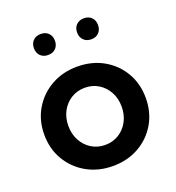

<svg xmlns="http://www.w3.org/2000/svg" viewBox="-130 -809 843 922"><g transform="rotate(-20 291.0 -347.5)"><path d="M291.5 9.8Q217.3 9.8 158.4 -23.4Q99.6 -56.6 65.7 -114Q31.7 -171.4 31.7 -244.1Q31.7 -316.9 65.7 -374.3Q99.6 -431.6 158.4 -464.8Q217.3 -498 291.5 -498Q366.2 -498 424.8 -464.8Q483.4 -431.6 516.8 -374.3Q550.3 -316.9 550.3 -244.1Q550.3 -171.4 516.8 -114Q483.4 -56.6 424.8 -23.4Q366.2 9.8 291.5 9.8ZM291 -98.1Q330.1 -98.1 360.8 -117.2Q391.6 -136.2 409.4 -169.4Q427.2 -202.6 427.2 -244.6Q427.2 -286.1 409.4 -319.1Q391.6 -352.1 360.8 -371.1Q330.1 -390.1 291 -390.1Q252.4 -390.1 221.4 -371.1Q190.4 -352.1 172.6 -319.1Q154.8 -286.1 154.8 -244.6Q154.8 -202.6 172.6 -169.4Q190.4 -136.2 221.4 -117.2Q252.4 -98.1 291 -98.1ZM401.4 -597.7Q377.4 -597.7 362.5 -612.5Q347.7 -627.4 347.7 -651.4Q347.7 -675.8 362.5 -690.4Q377.4 -705.1 401.4 -705.1Q425.3 -705.1 439.9 -690.4Q454.6 -675.8 454.6 -651.4Q454.6 -627.4 439.9 -612.5Q425.3 -597.7 401.4 -597.7ZM180.7 -597.7Q156.7 -597.7 141.8 -612.5Q127 -627.4 127 -651.4Q127 -675.8 141.8 -690.4Q156.7 -705.1 180.7 -705.1Q205.1 -705.1 219.7 -690.4Q234.4 -675.8 234.4 -651.4Q234.4 -627.4 219.7 -612.5Q205.1 -597.7 180.7 -597.7Z"/></g></svg>

Font: Kumbh Sans SemiBold
Style: Regular
Weight: 600
Version: Version 1.005